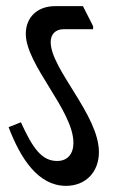

<svg xmlns="http://www.w3.org/2000/svg" viewBox="-20 -644 370 625"><path d="M195 -39C258 -39 302 -83 302 -149C302 -270 145 -419 145 -507C145 -532 160 -549 188 -549H283V-559L250 -624H159C102 -624 64 -588 64 -534C64 -432 219 -285 219 -179C219 -143 200 -120 166 -120C115 -120 86 -163 48 -246L8 -230C47 -128 104 -39 195 -39Z"/></svg>

Font: Noto Serif Devanagari ExtraCondensed Medium
Style: Regular
Weight: 500
Width: 2
Designer: Universal Thirst, Indian Type Foundry and the Monotype Design Team
Foundry: Monotype Imaging Inc.
Version: Version 2.004